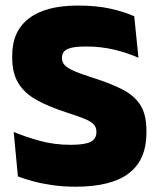

<svg xmlns="http://www.w3.org/2000/svg" viewBox="-20 -674 586 708"><path d="M258 14.5Q214 14.5 175 9Q136 3.5 103.5 -5.2Q71 -14 46 -23.5L30.5 -187.5Q70.5 -170.5 125 -155.2Q179.5 -140 239.5 -140Q293 -140 314.2 -151Q335.5 -162 335.5 -186.5V-188.5Q335.5 -205 325.2 -215.8Q315 -226.5 291 -236.2Q267 -246 226.5 -259Q161 -280 116 -304.8Q71 -329.5 48 -366.8Q25 -404 25 -462V-469.5Q25 -559 86.8 -606.2Q148.5 -653.5 267 -653.5Q336.5 -653.5 387.2 -642Q438 -630.5 475 -614L490.5 -461Q450.5 -479 401.5 -490.8Q352.5 -502.5 298.5 -502.5Q263 -502.5 243.2 -497.8Q223.5 -493 216 -483.8Q208.5 -474.5 208.5 -461V-459.5Q208.5 -445.5 217.8 -434.8Q227 -424 251.5 -413Q276 -402 321.5 -387.5Q386.5 -367 430.8 -344.5Q475 -322 497.5 -286.8Q520 -251.5 520 -191.5V-184.5Q520 -85 455.5 -35.2Q391 14.5 258 14.5Z"/></svg>

Font: Anek Tamil Medium ExtraBold
Style: Regular
Weight: 800
Version: Version 1.003